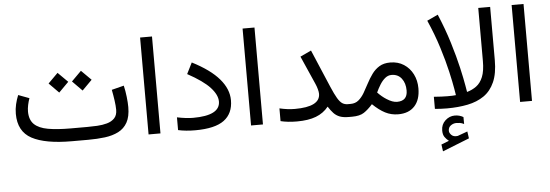

<svg xmlns="http://www.w3.org/2000/svg" viewBox="-57 -852 3795 1326"><g transform="rotate(-5 1841.0 -189.5)"><path d="M531.2 0H417.5Q233.4 0 140.9 -49.8Q48.3 -99.6 48.3 -222.2Q48.3 -255.9 55.9 -288.1Q63.5 -320.3 75.7 -350.1L151.4 -321.8Q143.6 -300.3 138.4 -275.9Q133.3 -251.5 133.3 -229.5Q133.8 -172.4 165.5 -141.8Q197.3 -111.3 260.3 -100.1Q323.2 -88.9 417.5 -88.9H531.7Q564.9 -88.9 601.3 -90.8Q637.7 -92.8 669.4 -101.6Q701.2 -110.4 721.2 -131.1Q741.2 -151.9 741.2 -189.5Q741.2 -216.8 735.8 -254.6Q730.5 -292.5 723.1 -329.6L808.1 -351.1Q816.9 -313 821.5 -272.2Q826.2 -231.4 826.2 -201.2Q826.2 -134.8 803.7 -94.7Q781.2 -54.7 741 -34.2Q700.7 -13.7 647.2 -6.8Q593.8 0 531.2 0ZM522 -479 590.3 -411.1 522 -342.3 454.1 -411.1ZM359.9 -479 428.2 -411.1 359.9 -342.3 292 -411.1Z M1031.7 -672.4V-0.5H949.2V-672.4Z M1265.6 -87.9Q1453.1 -87.9 1453.1 -185.1Q1453.1 -231 1406.2 -282.2Q1359.4 -333.5 1251 -392.6L1289.6 -469.7Q1415 -405.8 1475.8 -334.7Q1536.6 -263.7 1536.6 -186.5Q1536.6 -94.7 1473.4 -47.9Q1410.2 -1 1272.9 -1Q1207.5 -1 1154.8 -12.7V-101.1Q1218.8 -87.9 1265.6 -87.9Z M1742.2 -672.4V-0.5H1659.7V-672.4Z M2146.5 -177.7Q2146.5 -190.4 2140.9 -210.7Q2135.3 -231 2127.4 -248.5L2041 -444.3L2117.2 -480L2228 -219.2Q2250.5 -166.5 2267.3 -138.2Q2284.2 -109.9 2300.5 -99.4Q2316.9 -88.9 2337.9 -88.9H2358.4V0H2337.9Q2299.3 0 2275.1 -9.3Q2251 -18.6 2233.4 -37.1Q2215.8 -55.7 2197.8 -84Q2163.6 -41 2110.6 -20.8Q2057.6 -0.5 1978.5 -0.5Q1944.3 -0.5 1917 -3.7Q1889.6 -6.8 1865.2 -12.7V-101.1Q1921.4 -87.9 1971.2 -87.9Q2146.5 -87.9 2146.5 -177.7Z M2679.7 11.2Q2630.9 11.2 2589.6 -10Q2548.3 -31.2 2503.9 -74.2Q2472.2 -38.6 2442.9 -19.3Q2413.6 0 2360.4 0H2338.9V-88.9H2357.9Q2390.6 -88.9 2413.1 -107.7Q2435.5 -126.5 2453.1 -156.2Q2470.7 -186 2488 -219.5Q2505.4 -252.9 2526.9 -282.7Q2548.3 -312.5 2578.9 -331.3Q2609.4 -350.1 2654.3 -350.1Q2708.5 -350.1 2748.8 -324Q2789.1 -297.9 2811.3 -253.9Q2833.5 -210 2833.5 -155.8Q2833.5 -76.2 2793.2 -32.5Q2752.9 11.2 2679.7 11.2ZM2656.2 -263.7Q2631.8 -263.7 2611.8 -247.3Q2591.8 -231 2575.7 -205.1Q2559.6 -179.2 2546.9 -151.4Q2576.2 -120.6 2607.4 -101.1Q2647.5 -75.2 2678.7 -75.2Q2751 -75.2 2751 -147.9Q2751 -198.7 2725.8 -231.2Q2700.7 -263.7 2656.2 -263.7Z M3011.7 224.1Q2995.1 211.4 2983.4 194.8Q2971.7 178.2 2971.7 149.4Q2971.7 107.4 3000.7 80.6Q3029.8 53.7 3066.9 53.7Q3099.1 53.7 3126 69.3L3126.5 117.7Q3111.3 109.9 3098.1 107.9Q3085 106 3073.7 106Q3052.7 106 3034.9 118.7Q3017.1 131.3 3017.1 155.8Q3017.6 170.9 3032.5 185.3Q3047.4 199.7 3074.7 195.8Q3075.7 195.8 3076.9 195.3Q3078.1 194.8 3079.6 194.3L3144 170.9L3150.9 219.2L2964.8 293L2958 245.1ZM3018.1 0Q2998 0 2977.1 -1Q2956.1 -2 2934.6 -3.9V-87.9Q2964.8 -85.9 2985.8 -84.7Q3006.8 -83.5 3027.8 -83.5Q3047.9 -83.5 3062.7 -84Q3077.6 -84.5 3087.4 -85.9Q3087.4 -85.9 3080.1 -130.1Q3072.8 -174.3 3055.7 -249.8Q3038.6 -325.2 3009 -419.9Q2979.5 -514.6 2935.1 -615.2L3010.7 -650.4Q3054.7 -546.4 3084.7 -448.2Q3114.7 -350.1 3132.6 -271.7Q3150.4 -193.4 3158.2 -147.2Q3166 -101.1 3166 -101.1Q3202.6 -111.3 3231.4 -132.6Q3260.3 -153.8 3276.9 -194.6Q3293.5 -235.4 3293.5 -304.7V-672.4H3376V-303.2Q3376 -210.9 3349.6 -151.6Q3323.2 -92.3 3275.4 -59.3Q3227.5 -26.4 3162.1 -13.2Q3096.7 0 3018.1 0Z M3607.4 -672.4V-0.5H3524.9V-672.4Z"/></g></svg>

Font: Vazirmatn UI
Style: Regular
Weight: 400
Designer: Saber Rastikerdar
Foundry: Saber Rastikerdar
Version: Version 33.003